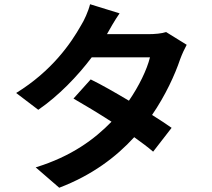

<svg xmlns="http://www.w3.org/2000/svg" viewBox="-20 -821 996 904"><path d="M762.1 -670.1C741.1 -663 708.1 -660.2 679 -660.2H483L484 -660.9C495 -680.8 519.9 -725.1 543 -758.2L404.1 -801.1C396 -768.1 376.1 -724.1 361.2 -701C314.3 -617.9 225.1 -487.2 56.1 -383.2L160.2 -304C256 -370 344.8 -462 411.9 -551.1H686.1C672.2 -493.3 633.9 -414.8 587 -346.9C523.1 -384.9 458.1 -422.2 407 -447.1L326 -356.9C375 -328.8 440 -289.8 505 -247.9C425.1 -165.8 317.1 -84.9 148.1 -33L258.9 62.9C413.7 3.9 527 -82 611.9 -175.1C647 -150.2 677.9 -126.8 701 -106.9L788 -219.1C763.8 -236.2 731.2 -257.8 696 -279.8C758.9 -371.8 803.3 -468 828.1 -541.9C837 -566.1 849.1 -592 859 -610.1Z"/></svg>

Font: Karasuma Gothic
Style: Bold
Weight: 700
Designer: Rasmus Andersson / Ryoko Nishizuka
Foundry: Genbu
Version: Version 1.00